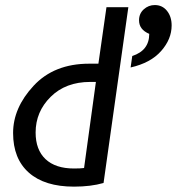

<svg xmlns="http://www.w3.org/2000/svg" viewBox="-20 -710 686 745"><path d="M478 -682.1 381.8 0Q332.5 14.2 267.1 14.2Q153.3 14.2 92 -40Q30.8 -94.2 30.8 -193.8Q30.8 -291.5 110.4 -377.2Q189.9 -462.9 326.2 -462.9H361.8L393.1 -682.1ZM306.2 -58.1 352.1 -392.1H330.1Q234.9 -392.1 176.5 -334.2Q118.2 -276.4 118.2 -195.8Q118.2 -128.9 156.7 -92.5Q195.3 -56.2 267.1 -56.2Q293 -56.2 306.2 -58.1ZM493.2 -492.7Q559.1 -514.2 559.1 -578.6Q519.5 -595.2 519.5 -631.3Q519.5 -657.2 537.8 -673.8Q556.2 -690.4 580.6 -690.4Q609.9 -690.4 627.9 -668Q646 -645.5 646 -611.3Q646 -558.1 605.2 -512Q564.5 -465.8 486.8 -448.2Z"/></svg>

Font: Myanmar Pyu Pro
Style: Regular
Weight: 400
Designer: Khon Soe Zaw Thu
Foundry: PaOh Unicode
Version: Version 2.00 April 29, 2017